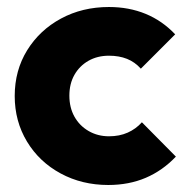

<svg xmlns="http://www.w3.org/2000/svg" viewBox="-20 -517 536 548"><path d="M289 11Q214 11 153 -22Q92 -55 57 -113Q22 -171 22 -243Q22 -316 57.5 -373.5Q93 -431 154 -464Q215 -497 291 -497Q348 -497 395.5 -477.5Q443 -458 480 -419L382 -321Q365 -340 342.5 -349Q320 -358 291 -358Q258 -358 232.5 -343.5Q207 -329 192.5 -303.5Q178 -278 178 -244Q178 -210 192.5 -184Q207 -158 233 -143Q259 -128 291 -128Q321 -128 344.5 -138.5Q368 -149 385 -168L482 -70Q444 -30 396 -9.5Q348 11 289 11Z"/></svg>

Font: Outfit Thin
Style: Bold
Weight: 700
Version: Version 1.100;gftools[0.9.27]